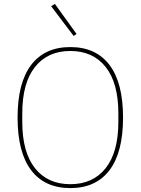

<svg xmlns="http://www.w3.org/2000/svg" viewBox="-20 -951 720 983"><path d="M357 -767 242 -919 261 -931 372 -777ZM540.5 -79.5Q471 12 340 12Q209 12 139.5 -79.5Q70 -171 70 -349Q70 -527 139.5 -618.5Q209 -710 340 -710Q471 -710 540.5 -618.5Q610 -527 610 -349Q610 -171 540.5 -79.5ZM586 -328V-370Q586 -526 521 -608Q456 -690 340 -690Q224 -690 159 -608Q94 -526 94 -370V-328Q94 -172 159 -90Q224 -8 340 -8Q456 -8 521 -90Q586 -172 586 -328Z"/></svg>

Font: IBM Plex Sans Thin
Style: Regular
Weight: 100
Designer: Mike Abbink, Paul van der Laan, Pieter van Rosmalen
Foundry: Bold Monday
Version: Version 3.0